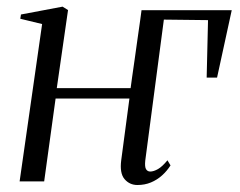

<svg xmlns="http://www.w3.org/2000/svg" viewBox="-20 -532 705 563"><path d="M363 -273.5Q364 -281.5 367.2 -304.5Q370.5 -327.5 374.8 -357.5Q379 -387.5 383.2 -417.5Q387.5 -447.5 390.8 -470.8Q394 -494 395 -502H659.5L616.5 -304.5H586L590 -473L460.5 -474.5L406 -61.5Q404 -43 408.2 -36Q412.5 -29 420.5 -29Q430.5 -29 443.2 -36.2Q456 -43.5 471 -62L480 -47Q469.5 -30.5 455 -17.5Q440.5 -4.5 422.5 3Q404.5 10.5 383 10.5Q360 10.5 345.2 -6.8Q330.5 -24 335.5 -62.5L359.5 -243H143L109.5 0H37.5L103.5 -461.5L39.5 -477L41.5 -489.5L163.5 -512.5L179.5 -502.5L146.5 -273.5Z"/></svg>

Font: Merriweather 144pt Light
Style: Italic
Weight: 300
Italic angle: -7.8°
Version: Version 2.101